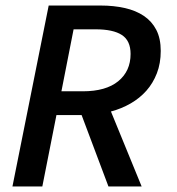

<svg xmlns="http://www.w3.org/2000/svg" viewBox="-20 -674 640 694"><path d="M25 0 156 -654H344Q391 -654 431 -645Q471 -636 500 -616.5Q529 -597 545 -566Q561 -535 561 -490Q561 -445 547 -409Q533 -373 509 -346Q485 -319 452 -300Q419 -281 381 -271L492 0H372L275 -258H184L133 0ZM202 -344H279Q363 -344 407.5 -380.5Q452 -417 452 -479Q452 -527 420.5 -547.5Q389 -568 326 -568H246Z"/></svg>

Font: Source Code Pro Semibold
Style: Italic
Weight: 600
Italic angle: -11°
Monospace: yes
Designer: Paul D. Hunt, Teo Tuominen
Foundry: Adobe Systems Incorporated
Version: Version 1.050;PS 1.000;hotconv 16.6.51;makeotf.lib2.5.65220